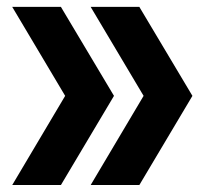

<svg xmlns="http://www.w3.org/2000/svg" viewBox="-20 -531 602 551"><path d="M240.2 0 392.1 -255.9 240.2 -511.2H379.9L532.2 -255.9L379.9 0ZM15.1 0 167 -255.9 15.1 -511.2H154.8L307.1 -255.9L154.8 0Z"/></svg>

Font: Overpass
Style: Bold
Weight: 700
Designer: Delve Withrington
Foundry: Delve Fonts
Version: Version 1.001